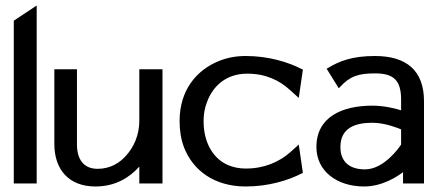

<svg xmlns="http://www.w3.org/2000/svg" viewBox="-20 -665 1591 696"><path d="M30 0H113V-645L30 -590Z M177 -143C177 -52 228 11 326 11C399 11 450 -22 485 -61V0H569V-414H485V-227C485 -174 464 -131 438 -102C415 -75 380 -53 334 -53C282 -53 259 -89 259 -141V-414H177Z M631 -226C631 -192 636 -160 647 -131C679 -48 756 11 871 11C953 11 1025 -11 1075 -37L1078 -38L1063 -141L1032 -113C992 -78 938 -54 871 -54C849 -54 827 -58 808 -66C755 -88 718 -145 718 -226C718 -251 722 -273 730 -294C751 -353 800 -398 876 -398C943 -398 993 -374 1032 -338L1063 -310L1078 -413L1075 -414C1025 -440 953 -462 871 -462C835 -462 804 -456 774 -444C692 -411 631 -338 631 -226Z M1127 -132C1127 -45 1201 11 1300 11C1366 11 1420 -25 1441 -41V0H1517V-298C1517 -409 1454 -462 1339 -462C1258 -462 1210 -444 1168 -418L1164 -416L1208 -345L1213 -350C1248 -389 1281 -399 1339 -399C1406 -399 1434 -375 1434 -304V-265C1419 -270 1376 -282 1330 -282C1220 -282 1127 -241 1127 -132ZM1214 -132C1214 -201 1267 -220 1330 -220C1375 -220 1422 -201 1434 -196V-141C1427 -130 1372 -51 1303 -51C1250 -51 1214 -76 1214 -132Z"/></svg>

Font: Charger Sport
Style: DfBd
Weight: 400
Designer: Jasper
Foundry: Cannot Into Space Fonts
Version: Version 1.1